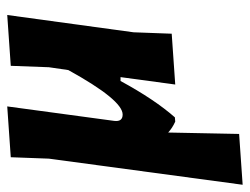

<svg xmlns="http://www.w3.org/2000/svg" viewBox="-102 -410 707 544"><g transform="rotate(-90 252.0 -138.5)"><path d="M181 -169Q178 -145 199 -145Q240 -145 325 -299L333 -354L337 -462L481 -472L432 -114L428 -6L284 4L305 -151H294Q242 -55 191 3L179 4Q161 -4 148 -16L144 185L0 195L74 -354L78 -462L222 -472Z"/></g></svg>

Font: Alegreya Sans SC ExtraBold
Style: Italic
Weight: 800
Italic angle: -7°
Designer: Juan Pablo del Peral
Foundry: Huerta Tipografica
Version: Version 2.007